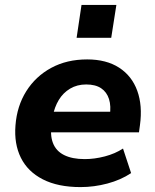

<svg xmlns="http://www.w3.org/2000/svg" viewBox="-20 -751 632 782"><path d="M308 11Q216 11 154.5 -20.5Q93 -52 65 -108.5Q37 -165 43 -240Q49 -319 87 -379.5Q125 -440 188.5 -474.5Q252 -509 335 -509Q413 -509 465 -475.5Q517 -442 539 -381.5Q561 -321 550 -241L546 -212H165L178 -296H442L427 -280Q433 -319 424 -347.5Q415 -376 392 -391.5Q369 -407 331 -407Q294 -407 265.5 -390Q237 -373 219.5 -344Q202 -315 195 -278L191 -249Q183 -202 195.5 -169Q208 -136 241 -119.5Q274 -103 325 -103Q365 -103 407 -114Q449 -125 481 -146L514 -46Q472 -18 417.5 -3.5Q363 11 308 11ZM292 -597 312 -731H454L433 -597Z"/></svg>

Font: Nunito Sans 9pt ExtraBold
Style: Italic
Weight: 800
Italic angle: -9°
Version: Version 3.101;gftools[0.9.27]